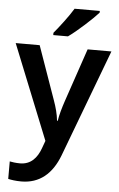

<svg xmlns="http://www.w3.org/2000/svg" viewBox="-64 -876 676 1093"><g transform="rotate(5 273.5 -329.0)"><path d="M461 -822V-832H317C290 -787 240 -722 209 -685V-672H293C343 -707 428 -785 461 -822ZM0 -608 217 -68 201 -24C181 31 146 72 84 72C61 72 39 69 25 66V166C43 170 67 174 100 174C204 174 275 114 316 6L547 -608H411L307 -302C294 -263 282 -222 277 -188H273C269 -226 259 -263 245 -302L137 -608Z"/></g></svg>

Font: Noto Sans Malayalam UI SemiBold
Style: Regular
Weight: 600
Designer: Jelle Bosma - Monotype Design Team
Foundry: Monotype Imaging Inc.
Version: Version 2.104